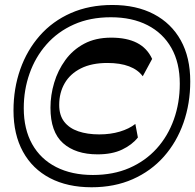

<svg xmlns="http://www.w3.org/2000/svg" viewBox="-20 -761 804 791"><path d="M357.4 10.5Q258.1 10.5 185.8 -27.3Q113.6 -65.1 74.6 -136.1Q35.6 -207.1 35.6 -305.7Q35.6 -396.3 63.4 -475.3Q91.2 -554.3 143.9 -614.1Q196.5 -673.9 272.1 -707.2Q347.7 -740.5 442.7 -740.5Q541.9 -740.5 613.9 -702.7Q685.8 -664.9 724.8 -594.8Q763.8 -524.6 763.8 -425.7Q763.8 -334.4 735.9 -255.1Q708.1 -175.7 655.2 -115.9Q602.2 -56.1 526.9 -22.8Q451.6 10.5 357.4 10.5ZM362.6 -40.1Q446.7 -40.1 512.8 -68.8Q578.9 -97.6 625.3 -148.8Q671.7 -200.1 696.2 -268.7Q720.7 -337.3 720.7 -416.1Q720.7 -502.2 686.2 -563.3Q651.7 -624.4 587.9 -657.2Q524.2 -689.9 436.7 -689.9Q350.9 -689.9 284.3 -660.1Q217.7 -630.4 171.7 -578.1Q125.6 -525.8 101.8 -458.2Q77.9 -390.6 77.9 -315.3Q77.9 -229.1 112.5 -167.3Q147 -105.6 211.3 -72.8Q275.5 -40.1 362.6 -40.1ZM381.9 -125.1Q291.4 -125.1 239.6 -171.3Q187.9 -217.4 187.9 -317Q187.9 -369 203.2 -420.1Q218.4 -471.2 249.1 -513.4Q279.7 -555.7 326.7 -580.8Q373.7 -605.9 437.9 -605.9Q502.1 -605.9 544.1 -584.5Q586.1 -563.1 606.8 -518.3L568.1 -446.8Q548.1 -473.9 511.7 -487.7Q475.2 -501.6 422.7 -501.6Q357.7 -501.6 313.3 -479.3Q268.9 -457 246.4 -417.9Q223.9 -378.9 223.9 -328.8Q223.9 -286.1 244.6 -259.4Q265.3 -232.7 302.6 -220Q339.9 -207.3 388.9 -207.3Q435.4 -207.3 473.7 -218.8Q512.1 -230.3 537.6 -250.4L548.1 -194.6Q524.3 -164.4 483.2 -144.8Q442.1 -125.1 381.9 -125.1Z"/></svg>

Font: Savate ExtraLight
Style: Italic
Weight: 200
Italic angle: -11°
Designer: Max Esnée
Foundry: Plomb Type
Version: Version 2.000